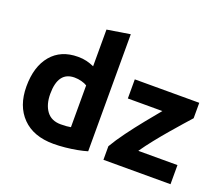

<svg xmlns="http://www.w3.org/2000/svg" viewBox="-127 -967 1359 1170"><g transform="rotate(20 552.0 -381.5)"><path d="M319 13Q189 13 117 -60.5Q45 -134 45 -260Q45 -389 107 -463Q169 -537 280 -537Q311 -537 335.5 -531Q360 -525 385 -514V-752L534 -776V-17Q508 -9 471 -2Q434 5 394.5 9Q355 13 319 13ZM320 -114Q360 -114 385 -119V-390Q371 -399 348.5 -405Q326 -411 303 -411Q197 -411 197 -267Q197 -198 228 -156Q259 -114 320 -114ZM639 0V-88Q667 -136 709 -193Q751 -250 795.5 -305Q840 -360 875 -402H651V-526H1069V-426Q1051 -406 1021 -372Q991 -338 955.5 -296.5Q920 -255 884.5 -210.5Q849 -166 820 -124H1074V0Z"/></g></svg>

Font: Ubuntu Sans ExtraBold
Style: Regular
Weight: 800
Designer: Dalton Maag Ltd
Foundry: Dalton Maag Ltd
Version: Version 1.006; ttfautohint (v1.8.4.7-5d5b)